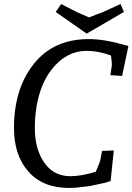

<svg xmlns="http://www.w3.org/2000/svg" viewBox="-20 -913 654 948"><path d="M321 15Q192 15 120.5 -65.5Q49 -146 49 -281Q49 -474 146.5 -597Q244 -720 418 -720Q494 -720 592 -692Q610 -687 614 -686L583 -538L525 -542L532 -589Q532 -591 532 -599.5Q532 -608 528 -639Q464 -662 410 -662Q330 -662 270 -607.5Q210 -553 181 -468.5Q152 -384 152 -280.5Q152 -177 198.5 -110Q245 -43 328 -43Q380 -43 453 -65Q473 -111 475 -121L484 -168L542 -170L526 -19Q500 -10 482.5 -7Q465 -4 444.5 1Q424 6 414 7Q404 8 386 10Q354 15 321 15ZM575 -893 592 -854 408 -747 255 -854 282 -893 362 -852 420 -827Q464 -845 485 -852Z"/></svg>

Font: Andada SC
Style: Italic
Weight: 400
Italic angle: -8.29999°
Designer: Carolina Giovagnoli
Foundry: Carolina Giovagnoli
Version: Version 1.003